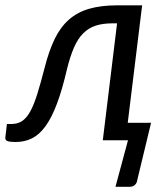

<svg xmlns="http://www.w3.org/2000/svg" viewBox="-33 -526 630 720"><path d="M134 -270.5Q150 -334 171.5 -378.8Q193 -423.5 224.8 -451.8Q256.5 -480 301 -493Q345.5 -506 407 -506H500L446 -65.5H533.5L482 148Q480.5 160.5 472.8 167.5Q465 174.5 453.5 174.5H400L447 0H352.5L406 -438.5H389.5Q352.5 -438.5 325.8 -429.8Q299 -421 279 -401Q259 -381 244.5 -347.8Q230 -314.5 218 -266Q200 -188.5 180.2 -136.2Q160.5 -84 137.2 -52.2Q114 -20.5 86.5 -7Q59 6.5 25.5 6.5Q3 6.5 -5.5 2.8Q-14 -1 -13 -10.5L-7 -61H9.5Q33 -61 49.8 -72Q66.5 -83 80.2 -107.8Q94 -132.5 106.5 -172.5Q119 -212.5 134 -270.5Z"/></svg>

Font: Lato
Style: Italic
Weight: 400
Italic angle: -7°
Designer: Lukasz Dziedzic
Foundry: tyPoland Lukasz Dziedzic
Version: Version 2.007; 2014-02-27